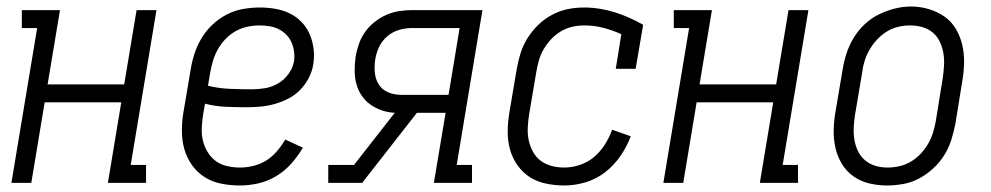

<svg xmlns="http://www.w3.org/2000/svg" viewBox="-20 -561 3040 589"><path d="M15 0 94 -475H47V-530H164L126 -302H361L399 -530H460L381 -55H428V0H311L352 -247H117L76 0Z M716 8Q687 8 659 2.5Q631 -3 608 -17.5Q585 -32 569 -54.5Q553 -77 545.5 -103.5Q538 -130 538 -159.5Q538 -189 543 -218L565 -348Q569 -373 577 -397.5Q585 -422 599 -445Q613 -468 633 -486.5Q653 -505 676.5 -517Q700 -529 726 -533.5Q752 -538 777 -538Q801 -538 824.5 -534Q848 -530 868.5 -520Q889 -510 905 -493.5Q921 -477 930 -456Q939 -435 942 -411.5Q945 -388 941 -364Q938 -343 927.5 -322.5Q917 -302 901 -285.5Q885 -269 864.5 -258.5Q844 -248 822.5 -242Q801 -236 779.5 -234Q758 -232 737 -232Q704 -232 671.5 -233.5Q639 -235 609 -243L603 -209Q600 -189 599 -168.5Q598 -148 602.5 -129.5Q607 -111 617 -94.5Q627 -78 642 -67Q657 -56 676.5 -51.5Q696 -47 716 -47Q736 -47 757 -52Q778 -57 796.5 -68.5Q815 -80 829.5 -97Q844 -114 855 -133L909 -108Q894 -82 873.5 -59Q853 -36 827 -20.5Q801 -5 772.5 1.5Q744 8 716 8ZM752 -287Q773 -287 793.5 -290.5Q814 -294 833 -305Q852 -316 865 -334Q878 -352 882 -373Q884 -388 882 -403Q880 -418 874 -431.5Q868 -445 858 -455Q848 -465 835 -471.5Q822 -478 807 -480.5Q792 -483 776 -483Q758 -483 739 -479Q720 -475 703 -465.5Q686 -456 672 -441.5Q658 -427 648.5 -410Q639 -393 633.5 -375Q628 -357 625 -339L618 -298Q650 -290 684 -288.5Q718 -287 752 -287Z M987 0V-55H1066L1191 -215Q1170 -216 1151 -222.5Q1132 -229 1116 -240.5Q1100 -252 1089 -268.5Q1078 -285 1073 -304.5Q1068 -324 1068 -345Q1068 -366 1071 -387Q1074 -406 1081 -426Q1088 -446 1100 -463Q1112 -480 1129 -493.5Q1146 -507 1165.5 -515.5Q1185 -524 1205 -527Q1225 -530 1244 -530H1460L1381 -55H1428V0H1311L1347 -215H1259L1091 0ZM1211 -270H1356L1390 -475H1244Q1225 -475 1205 -469.5Q1185 -464 1168.5 -450Q1152 -436 1143 -417Q1134 -398 1131 -378Q1128 -358 1130 -337.5Q1132 -317 1142.5 -301Q1153 -285 1171.5 -277.5Q1190 -270 1211 -270Z M1711 8Q1682 8 1654 2Q1626 -4 1604 -18.5Q1582 -33 1566.5 -55.5Q1551 -78 1544 -104.5Q1537 -131 1537.5 -160Q1538 -189 1543 -218L1565 -348Q1569 -372 1576.5 -396.5Q1584 -421 1598 -443.5Q1612 -466 1631 -484.5Q1650 -503 1673.5 -515.5Q1697 -528 1721.5 -533Q1746 -538 1772 -538Q1796 -538 1820.5 -534Q1845 -530 1867 -523Q1889 -516 1910.5 -506.5Q1932 -497 1953 -485L1930 -350H1869L1886 -456Q1860 -468 1831.5 -475.5Q1803 -483 1773 -483Q1754 -483 1736 -479Q1718 -475 1701 -465Q1684 -455 1670.5 -440.5Q1657 -426 1647.5 -409.5Q1638 -393 1633 -375Q1628 -357 1625 -339L1603 -209Q1600 -189 1599 -169Q1598 -149 1602 -130.5Q1606 -112 1615 -95.5Q1624 -79 1638.5 -68Q1653 -57 1672 -52Q1691 -47 1711 -47Q1734 -47 1758.5 -55Q1783 -63 1802.5 -79.5Q1822 -96 1835.5 -117.5Q1849 -139 1858 -163L1915 -143Q1903 -111 1883 -82Q1863 -53 1835.5 -32Q1808 -11 1775.5 -1.5Q1743 8 1711 8Z M2015 0 2094 -475H2047V-530H2164L2126 -302H2361L2399 -530H2460L2381 -55H2428V0H2311L2352 -247H2117L2076 0Z M2701 8Q2673 8 2646 1.5Q2619 -5 2597.5 -20.5Q2576 -36 2562.5 -58.5Q2549 -81 2543 -107Q2537 -133 2537.5 -161.5Q2538 -190 2543 -218L2565 -348Q2569 -373 2577 -397.5Q2585 -422 2598.5 -444.5Q2612 -467 2632 -486Q2652 -505 2675.5 -516.5Q2699 -528 2724 -534.5Q2749 -541 2775 -541Q2803 -541 2829.5 -533Q2856 -525 2877.5 -510Q2899 -495 2912.5 -472Q2926 -449 2932 -423Q2938 -397 2937.5 -368.5Q2937 -340 2932 -312L2911 -182Q2906 -157 2898.5 -132.5Q2891 -108 2877 -85.5Q2863 -63 2843 -44.5Q2823 -26 2799.5 -13.5Q2776 -1 2750.5 3.5Q2725 8 2701 8ZM2702 -47Q2720 -47 2738.5 -51Q2757 -55 2774 -65Q2791 -75 2804.5 -89.5Q2818 -104 2827.5 -120.5Q2837 -137 2842.5 -155Q2848 -173 2851 -191L2872 -321Q2875 -341 2876 -360.5Q2877 -380 2874 -398Q2871 -416 2863 -433Q2855 -450 2841 -461.5Q2827 -473 2809 -478Q2791 -483 2771 -483Q2753 -483 2734.5 -478.5Q2716 -474 2700 -464Q2684 -454 2670.5 -439.5Q2657 -425 2647.5 -408.5Q2638 -392 2632.5 -374.5Q2627 -357 2625 -339L2603 -209Q2600 -189 2599 -170Q2598 -151 2601 -132.5Q2604 -114 2612 -97.5Q2620 -81 2633.5 -69.5Q2647 -58 2665 -52.5Q2683 -47 2702 -47Z"/></svg>

Font: Iosevka Slab Light
Style: Italic
Weight: 300
Italic angle: -9°
Monospace: yes
Designer: Belleve Invis
Foundry: Belleve Invis
Version: Version 11.1.1; ttfautohint (v1.8.3)